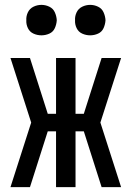

<svg xmlns="http://www.w3.org/2000/svg" viewBox="-20 -768 540 788"><path d="M23 0 108 -265 23 -530H103L176 -301H210V-530H290V-301H324L397 -530H477L392 -265L477 0H397L324 -229H290V0H210V-229H176L103 0ZM150 -623Q133 -623 117.5 -630Q102 -637 94.5 -652.5Q87 -668 88 -685Q87 -702 94.5 -717.5Q102 -733 117.5 -740.5Q133 -748 150 -748Q167 -748 182.5 -740.5Q198 -733 205 -717.5Q212 -702 213 -685Q212 -668 205 -652.5Q198 -637 182.5 -630Q167 -623 150 -623ZM350 -623Q333 -623 317.5 -630Q302 -637 294.5 -652.5Q287 -668 288 -685Q287 -702 294.5 -717.5Q302 -733 317.5 -740.5Q333 -748 350 -748Q367 -748 382.5 -740.5Q398 -733 405 -717.5Q412 -702 413 -685Q412 -668 405 -652.5Q398 -637 382.5 -630Q367 -623 350 -623Z"/></svg>

Font: Iosevka SS01
Style: Regular
Weight: 400
Monospace: yes
Designer: Belleve Invis
Foundry: Belleve Invis
Version: 2.3.3; ttfautohint (v1.8.3)